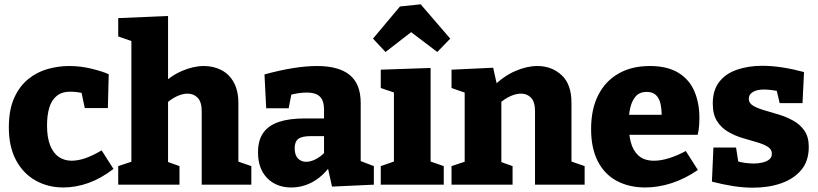

<svg xmlns="http://www.w3.org/2000/svg" viewBox="-20 -856 3793 890"><path d="M273 13Q202 13 144.5 -19.5Q87 -52 54 -114Q21 -176 21 -265Q21 -347 45.5 -401.5Q70 -456 110.5 -489Q151 -522 200.5 -536Q250 -550 301 -550Q354 -550 404.5 -537.5Q455 -525 484 -512L480 -355H373L357 -431L370 -422Q359 -426 341 -428.5Q323 -431 306 -431Q267 -431 243 -411.5Q219 -392 208.5 -357Q198 -322 198 -274Q198 -220 212 -183.5Q226 -147 252 -129Q278 -111 312 -111Q342 -111 376.5 -123Q411 -135 451 -159L506 -73Q449 -29 390.5 -8Q332 13 273 13Z M528 0V-86L609 -113L589 -89V-686L609 -659L528 -687V-772L759 -782V-448L721 -455Q768 -503 822 -526.5Q876 -550 925 -550Q970 -550 1006.5 -531Q1043 -512 1064 -473.5Q1085 -435 1085 -378V-89L1070 -112L1145 -86V0H915V-341Q915 -383 896.5 -402.5Q878 -422 849 -422Q827 -422 800.5 -410Q774 -398 748 -374L759 -398V-86L745 -110L812 -86V0Z M1652 -84 1629 -118 1713 -86V0L1519 9L1498 -86L1508 -83Q1472 -35 1426.5 -11Q1381 13 1330 13Q1261 13 1218.5 -30.5Q1176 -74 1176 -150Q1176 -206 1200.5 -240.5Q1225 -275 1273 -291Q1321 -307 1393 -307H1491L1482 -297V-348Q1482 -390 1462.5 -408.5Q1443 -427 1403 -427Q1385 -427 1363.5 -424Q1342 -421 1318 -414L1333 -431L1318 -354H1214L1206 -511Q1279 -531 1339.5 -540.5Q1400 -550 1450 -550Q1550 -550 1601 -508.5Q1652 -467 1652 -379ZM1346 -169Q1346 -137 1361 -121.5Q1376 -106 1399 -106Q1420 -106 1443.5 -118Q1467 -130 1488 -152L1482 -129V-236L1492 -225H1421Q1379 -225 1362.5 -212Q1346 -199 1346 -169Z M1976 -97 1965 -111 2037 -86V0H1745V-86L1817 -111L1806 -97V-434L1816 -424L1745 -448V-533L1976 -541ZM1767 -615 1709 -677 1834 -826 1930 -836 2067 -677 2007 -615 1825 -753 1944 -752Z M2073 0V-86L2154 -113L2134 -89V-447L2154 -420L2073 -448V-533L2266 -542L2287 -448L2266 -455Q2314 -503 2368 -526.5Q2422 -550 2471 -550Q2538 -550 2584 -507Q2630 -464 2629 -376V-89L2615 -112L2690 -86V0H2460V-341Q2460 -383 2442 -402.5Q2424 -422 2395 -422Q2372 -422 2345.5 -410Q2319 -398 2293 -375L2304 -398V-86L2289 -110L2356 -86V0Z M2971 13Q2896 13 2839 -17.5Q2782 -48 2751 -108.5Q2720 -169 2720 -258Q2720 -350 2753 -415Q2786 -480 2847 -515Q2908 -550 2992 -550Q3073 -550 3124 -519Q3175 -488 3198.5 -433.5Q3222 -379 3222 -311Q3222 -292 3220.5 -272Q3219 -252 3214 -231H2859V-324H3071L3047 -307Q3048 -346 3042 -373.5Q3036 -401 3020.5 -415.5Q3005 -430 2978 -430Q2945 -430 2927 -409.5Q2909 -389 2901.5 -356Q2894 -323 2894 -284Q2894 -236 2904 -197Q2914 -158 2940 -134.5Q2966 -111 3012 -111Q3043 -111 3080.5 -122.5Q3118 -134 3159 -156L3215 -68Q3155 -27 3093 -7Q3031 13 2971 13Z M3451 -398Q3451 -378 3471 -366Q3491 -354 3522.5 -345Q3554 -336 3590 -325Q3626 -314 3657.5 -296.5Q3689 -279 3709 -250Q3729 -221 3729 -175Q3729 -110 3694.5 -68.5Q3660 -27 3601.5 -6.5Q3543 14 3470 14Q3426 14 3378 6.5Q3330 -1 3280 -14L3287 -172H3392L3405 -88L3391 -111Q3410 -104 3433 -101Q3456 -98 3473 -98Q3494 -98 3514 -102.5Q3534 -107 3546 -117Q3558 -127 3558 -143Q3558 -164 3538.5 -176Q3519 -188 3487.5 -197Q3456 -206 3421 -216.5Q3386 -227 3354.5 -245.5Q3323 -264 3303.5 -295Q3284 -326 3284 -376Q3284 -438 3314 -476.5Q3344 -515 3396.5 -533Q3449 -551 3513 -551Q3558 -551 3606.5 -543.5Q3655 -536 3707 -522L3700 -378H3594L3576 -455L3599 -431Q3554 -441 3521 -441Q3490 -441 3470.5 -430Q3451 -419 3451 -398Z"/></svg>

Font: Bitter Thin ExtraBold
Style: Regular
Weight: 800
Version: Version 3.020